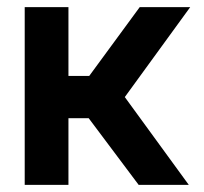

<svg xmlns="http://www.w3.org/2000/svg" viewBox="-20 -520 574 540"><path d="M49.5 -500H172.5V-306.5H231L373 -500H515L331 -247L511 0H370L229.5 -187.5H172.5V0H49.5Z"/></svg>

Font: Overused Grotesk SemiBold
Style: Regular
Weight: 610
Version: Version 0.004